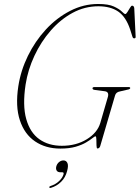

<svg xmlns="http://www.w3.org/2000/svg" viewBox="-20 -734 701 964"><path d="M473 -714Q524.5 -714 552 -701.2Q579.5 -688.5 591.8 -676Q604 -663.5 609 -663.5Q613.5 -663.5 620 -674Q626.5 -684.5 632.8 -695Q639 -705.5 643 -705.5Q652 -705.5 654 -694L661 -550Q662 -541.5 653.5 -541.5Q647.5 -541.5 645 -549.5L633.5 -586Q612.5 -649 573.8 -675.8Q535 -702.5 474 -702.5Q405.5 -702.5 344.5 -669.5Q283.5 -636.5 234.5 -580.2Q185.5 -524 152.8 -453.8Q120 -383.5 108.5 -309.5Q92.5 -204.5 111.8 -136.2Q131 -68 177.5 -35Q224 -2 290.5 -2Q362.5 -2 415.8 -34.8Q469 -67.5 483.5 -116.5L520.5 -243.5Q530.5 -273.5 505 -276L455.5 -282.5Q444 -284 444.5 -291Q444.5 -297 455.5 -297H625Q634 -297 634 -291.5Q632.5 -285.5 619 -283.5L582.5 -275Q562 -271.5 557.5 -254L483 0Q479 11.5 469 11.5Q465 11.5 464.5 -3.8Q464 -19 463.8 -34.2Q463.5 -49.5 459.5 -49.5Q455 -49.5 443.8 -40.2Q432.5 -31 412 -18.8Q391.5 -6.5 359.8 2.8Q328 12 283 12Q209.5 12 156.2 -24Q103 -60 79.8 -130Q56.5 -200 72 -301Q84 -379.5 120 -453.2Q156 -527 210.2 -585.8Q264.5 -644.5 331.8 -679.2Q399 -714 473 -714ZM284 131Q270 131 264.8 122.8Q259.5 114.5 262.5 102Q266 88.5 276.2 80Q286.5 71.5 298.5 71.5Q312.5 71.5 318.5 84.5Q324.5 97.5 317 124.5Q309 157 286.8 178.8Q264.5 200.5 236 209Q228.5 211 227.5 206.5Q227 202 233.5 200Q259 192 276.8 175Q294.5 158 299 141Q301.5 131 293 131Z"/></svg>

Font: Fraunces 72pt Thin
Style: Italic
Weight: 100
Italic angle: -16°
Version: Version 1.000;[b76b70a41]